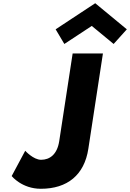

<svg xmlns="http://www.w3.org/2000/svg" viewBox="-20 -1157 807 1192"><path d="M619 -825H431L347.7 -281C335 -198 289 -165 235 -165C187 -165 136.6 -221 136.6 -221L52.5 -64C52.5 -64 115.5 15 233.5 15C398.5 15 503.6 -71 528.4 -233ZM325.4 -975 379.5 -884 549.7 -996 685.5 -884 767.4 -975 571.2 -1137Z"/></svg>

Font: Sztylet
Style: BdObl
Weight: 700
Foundry: Cannot Into Space Fonts, PlusOne Fonts
Version: Version 0.12